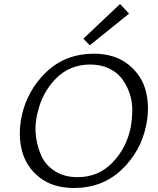

<svg xmlns="http://www.w3.org/2000/svg" viewBox="-20 -932 786 958"><path d="M428 -706 396 -739 579 -912 624 -864ZM349 6Q244 6 177 -47Q110 -100 89.5 -180Q69 -260 88 -352Q116 -482 211.5 -573Q307 -664 448 -664Q553 -664 620.5 -610Q688 -556 708 -476Q728 -396 709 -305Q682 -175 586 -84.5Q490 6 349 6ZM367 -48Q470 -48 540 -119.5Q610 -191 632 -295Q640 -341 640 -385.5Q640 -430 625 -471Q610 -512 586 -542.5Q562 -573 521.5 -591.5Q481 -610 430 -610Q327 -610 257.5 -538.5Q188 -467 166 -363Q152 -306 159.5 -250Q167 -194 189 -149Q211 -104 257.5 -76Q304 -48 367 -48Z"/></svg>

Font: EauTestInfant
Style: Italic
Weight: 400
Italic angle: -12°
Designer: Christian Thalmann (Catharsis Fonts)
Version: Version 0.001;PS 000.001;hotconv 1.0.88;makeotf.lib2.5.64775